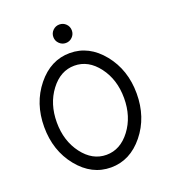

<svg xmlns="http://www.w3.org/2000/svg" viewBox="-148 -929 932 1048"><g transform="rotate(-20 317.5 -405.0)"><path d="M317.4 9.8Q206.1 9.8 127.4 -87.4Q48.8 -184.6 48.8 -322.3Q48.8 -459.5 127.4 -556.9Q206.1 -654.3 317.4 -654.3Q428.7 -654.3 507.3 -556.9Q585.9 -459.5 585.9 -322.3Q585.9 -184.6 507.3 -87.4Q428.7 9.8 317.4 9.8ZM317.4 -63.5Q398.4 -63.5 455.6 -139.2Q512.7 -214.8 512.7 -322.3Q512.7 -429.7 455.6 -505.4Q398.4 -581.1 317.4 -581.1Q236.3 -581.1 179.2 -505.4Q122.1 -429.7 122.1 -322.3Q122.1 -214.8 179.2 -139.2Q236.3 -63.5 317.4 -63.5ZM317.4 -712.9Q295.4 -712.9 279.5 -728.8Q263.7 -744.6 263.7 -766.6Q263.7 -789.1 279.5 -804.7Q295.4 -820.3 317.4 -820.3Q339.8 -820.3 355.5 -804.7Q371.1 -789.1 371.1 -766.6Q371.1 -744.6 355.5 -728.8Q339.8 -712.9 317.4 -712.9Z"/></g></svg>

Font: Catrinity
Style: Regular
Weight: 400
Designer: Alexander Lange
Foundry: High-Logic / Made with FontCreator
Version: Version 2.090;May 20, 2024;FontCreator 15.0.0.2974 64-bit